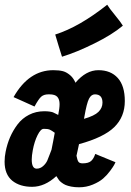

<svg xmlns="http://www.w3.org/2000/svg" viewBox="-20 -795 558 815"><path d="M214.4 -648.4Q316.4 -680.7 435.1 -774.9Q443.4 -760.7 468.3 -730.5Q493.2 -700.2 501.5 -686Q456.1 -647.9 380.6 -610.6Q305.2 -573.2 243.2 -554.2Q238.3 -568.4 228.5 -601.3Q218.8 -634.3 214.4 -648.4ZM338.4 -300.8Q337.9 -298.8 337.4 -295.4Q336.9 -292 336.4 -290.5Q380.9 -303.2 397.9 -320.1Q415 -336.9 415 -359.4Q415 -394.5 382.8 -394.5Q367.2 -394.5 357.7 -375.7Q348.1 -356.9 338.4 -300.8ZM119.1 -157.2Q114.7 -133.8 114.7 -117.7Q114.7 -79.1 135.7 -79.1Q150.9 -79.1 163.1 -90.1Q175.3 -101.1 180.9 -113.8Q186.5 -126.5 191.9 -141.8Q197.3 -157.2 198.7 -159.7Q201.2 -171.9 205.8 -195.8Q210.4 -219.7 212.4 -231.4Q210 -232.9 206.3 -235.6Q202.6 -238.3 200.9 -239.3Q199.2 -240.2 196.3 -241.9Q193.4 -243.7 191.7 -244.4Q189.9 -245.1 187 -246.1Q184.1 -247.1 180.9 -247.3Q177.7 -247.6 173.8 -247.8Q169.9 -248 165 -248Q152.8 -248 139.4 -221.2Q126 -194.3 119.1 -157.2ZM315.9 0Q297.4 0 282.5 -2.9Q267.6 -5.9 258.5 -9.8Q249.5 -13.7 241.7 -19.8Q233.9 -25.9 230.7 -30Q227.5 -34.2 223.9 -40.3Q220.2 -46.4 219.2 -47.4Q169.9 -2 116.2 -2Q64.5 -2 32.2 -27.8Q-0.5 -54.7 -0.5 -108.4Q-0.5 -129.9 3.9 -150.9Q10.3 -183.6 22.7 -212.4Q35.2 -241.2 54.4 -266.8Q73.7 -292.5 103 -307.6Q132.3 -322.8 168 -322.8Q181.2 -322.8 190.9 -321.3Q200.7 -319.8 204.8 -318.1Q209 -316.4 216.3 -312.5Q223.6 -308.6 227.1 -307.1Q232.9 -335.4 232.9 -353Q232.9 -373 223.4 -383.8Q213.9 -394.5 189.9 -394.5H185.5Q166 -394.5 154.8 -384.5Q143.6 -374.5 126.5 -342.8Q111.8 -349.1 82.3 -362.8Q52.7 -376.5 37.6 -382.8Q102.5 -497.1 206.5 -497.1Q231 -497.1 247.6 -492.7Q264.2 -488.3 281.2 -472.7Q293 -460.9 300.3 -443.8Q345.2 -497.1 397.5 -497.1Q450.2 -497.1 480 -463.9Q509.8 -430.7 509.8 -366.2Q509.8 -299.3 465.3 -255.6Q420.9 -211.9 315.4 -183.1L304.7 -133.8Q308.1 -115.7 312.7 -108.6Q317.4 -101.6 330.6 -101.6Q355.5 -101.6 366.7 -111.6Q377.9 -121.6 384.3 -141.6Q398.9 -135.7 427.2 -124Q455.6 -112.3 470.2 -106.4Q468.3 -102.1 464.6 -95Q460.9 -87.9 447.5 -69.6Q434.1 -51.3 417.7 -37.1Q401.4 -22.9 374 -11.5Q346.7 0 315.9 0Z"/></svg>

Font: Fantasque Sans Mono
Style: Bold Italic
Weight: 700
Italic angle: -11°
Monospace: yes
Designer: Jany Belluz
Version: Version 1.7.1